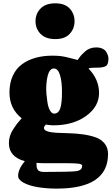

<svg xmlns="http://www.w3.org/2000/svg" viewBox="-20 -867 672 1148"><path d="M311 -847.2Q368.2 -847.2 397 -815.7Q425.8 -784.2 425.8 -740.2Q425.8 -696.3 397 -664.8Q368.2 -633.3 311 -633.3Q252.9 -633.3 222.7 -664.3Q192.4 -695.3 192.4 -740.2Q192.4 -785.2 222.7 -816.2Q252.9 -847.2 311 -847.2ZM626 53.7Q626 260.7 319.3 260.7Q257.3 260.7 205.3 252Q153.3 243.2 120.8 225.3Q88.4 207.5 88.4 184.6Q88.4 144.5 128.4 96.7Q33.2 71.3 33.2 -11.7Q33.2 -33.2 39.6 -53.7Q45.9 -74.2 58.8 -94.2Q71.8 -114.3 82 -127.4Q92.3 -140.6 109.4 -159.7Q36.6 -218.3 36.6 -313.5Q36.6 -370.6 56.4 -413.8Q76.2 -457 111.6 -482.9Q147 -508.8 192.9 -521.5Q238.8 -534.2 294.4 -534.2Q325.2 -534.2 347.7 -531Q370.1 -527.8 402.1 -519.3Q434.1 -510.7 444.3 -508.3Q445.3 -509.3 453.6 -521.2Q461.9 -533.2 470 -541.5Q478 -549.8 490.5 -560.8Q502.9 -571.8 519.5 -577.6Q536.1 -583.5 554.7 -583.5Q577.1 -583.5 592.8 -575.9Q608.4 -568.4 615.5 -556.4Q622.6 -544.4 625.5 -534.4Q628.4 -524.4 628.4 -515.6Q628.4 -482.4 613.5 -472.4Q598.6 -462.4 558.1 -462.4Q509.8 -462.4 509.8 -456.5Q572.3 -392.1 572.3 -311Q572.3 -229.5 494.6 -173.6Q417 -117.7 299.3 -117.7Q285.6 -117.7 270.5 -119.9Q255.4 -122.1 253.9 -122.1Q242.7 -109.9 242.7 -102.1Q242.7 -88.4 263.9 -81.5Q285.2 -74.7 318.8 -73Q352.5 -71.3 393.3 -70.3Q434.1 -69.3 475.1 -63.7Q516.1 -58.1 549.8 -46.6Q583.5 -35.2 604.7 -9.8Q626 15.6 626 53.7ZM304.7 -187.5Q331.5 -189.5 341.1 -221.2Q350.6 -252.9 350.6 -316.4Q350.6 -379.9 338.6 -418.7Q326.7 -457.5 302.2 -457.5Q289.1 -457.5 279.5 -445.8Q270 -434.1 265.1 -414.1Q260.3 -394 258.3 -373.8Q256.3 -353.5 256.3 -331.1Q256.3 -320.8 257.8 -303.2Q259.3 -285.6 263.4 -256.6Q267.6 -227.5 278.3 -207.5Q289.1 -187.5 304.7 -187.5ZM252.4 108.9Q221.2 108.9 198.2 106.9V116.2Q198.2 126 199.5 132.6Q200.7 139.2 204.8 146.5Q209 153.8 218.5 157.5Q228 161.1 242.7 161.1Q402.3 161.1 436.8 156.2Q471.2 151.4 471.2 124.5Q471.2 114.3 449 111.6Q426.8 108.9 381.8 108.9Z"/></svg>

Font: Coustard Black
Style: Regular
Weight: 900
Foundry: vernon adams
Version: Version 1.001;